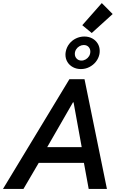

<svg xmlns="http://www.w3.org/2000/svg" viewBox="-63 -1239 782 1259"><path d="M392.1 -719.7H491.2L638.2 0H518.6L487.3 -170.9H190.9L90.8 0H-43.5ZM366.2 -880.4Q366.2 -891.1 368.2 -900.4Q373.5 -928.7 391.1 -951.4Q408.7 -974.1 434.8 -986.8Q460.9 -999.5 490.2 -999.5Q519 -999.5 542 -987.1Q564.9 -974.6 577.9 -953.1Q590.8 -931.6 590.8 -905.3Q590.8 -893.6 588.9 -883.8Q583.5 -856.9 566.2 -834.7Q548.8 -812.5 522.9 -799.3Q497.1 -786.1 467.3 -786.1Q438.5 -786.1 415.3 -798.6Q392.1 -811 379.2 -832.5Q366.2 -854 366.2 -880.4ZM529.3 -900.9Q529.3 -918.9 517.6 -931.4Q505.9 -943.8 486.3 -943.8Q471.7 -943.8 458 -936Q444.3 -928.2 436 -914.8Q427.7 -901.4 427.7 -885.7Q427.7 -867.2 439.9 -854.5Q452.1 -841.8 471.2 -841.8Q485.8 -841.8 499.3 -849.6Q512.7 -857.4 521 -870.8Q529.3 -884.3 529.3 -900.9ZM476.6 -1073.7 604.5 -1218.8 675.8 -1147 538.6 -1022.5ZM472.7 -274.4 419.4 -567.9H415.5L246.6 -274.4Z"/></svg>

Font: Reddit Sans Chocolate SemiBold
Style: Italic
Weight: 600
Italic angle: -11.25°
Designer: Stephen Hutchings
Version: Version 1.013